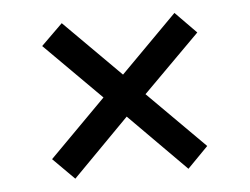

<svg xmlns="http://www.w3.org/2000/svg" viewBox="-38 -604 640 492"><g transform="rotate(-5 282.0 -358.5)"><path d="M137 -158 82 -213 227 -359 82 -504 137 -558 282 -413 427 -559 481 -504 335 -358 481 -212 428 -158 282 -305Z"/></g></svg>

Font: Noto Serif Tamil ExtraBold
Style: Italic
Weight: 800
Italic angle: -12°
Designer: Indian Type Foundry, Tom Grace, and the Monotype Design Team
Foundry: Monotype Imaging Inc.
Version: Version 2.003; ttfautohint (v1.8.4.7-5d5b)